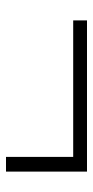

<svg xmlns="http://www.w3.org/2000/svg" viewBox="145 -610 310 640"><g transform="rotate(90 300.0 -290.0)"><path d="M503 -155V-379H48V-425H552V-155Z"/></g></svg>

Font: M PLUS Code Latin 60 Light
Style: Regular
Weight: 300
Width: 7
Monospace: yes
Designer: Coji Morishita
Foundry: UNDERFOREST DESIGN
Version: Version 1.005; ttfautohint (v1.8.3)